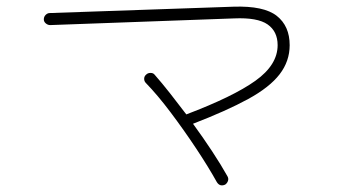

<svg xmlns="http://www.w3.org/2000/svg" viewBox="-20 -624 1040 574"><path d="M653 -72Q637 -65 628 -80Q603 -125 566.5 -180Q530 -235 490.5 -287.5Q451 -340 416 -376Q411 -381 411 -388.5Q411 -396 417 -401Q422 -406 430 -406Q438 -406 442 -401Q464 -376 488 -345.5Q512 -315 537 -282Q677 -335 743.5 -382.5Q810 -430 810 -489Q810 -530 780 -551Q750 -572 680 -569L130 -549Q123 -549 117 -554Q111 -559 111 -566Q111 -574 116.5 -579.5Q122 -585 129 -585L678 -604Q769 -607 807.5 -576.5Q846 -546 846 -489Q846 -441 816 -402Q786 -363 722 -328Q658 -293 557 -254Q587 -213 614 -172Q641 -131 660 -97Q664 -90 661.5 -83Q659 -76 653 -72Z"/></svg>

Font: Zen Maru Gothic Light
Style: Regular
Weight: 300
Designer: Yoshimichi Ohira
Foundry: Positype
Version: Version 1.001